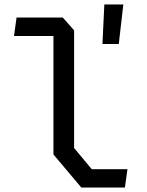

<svg xmlns="http://www.w3.org/2000/svg" viewBox="-20 -844 660 864"><path d="M441 -646H514.5L535 -824H449.5ZM346 0H542L553.5 -82.5H393L313.5 -178V-707.5L262.5 -765H54.5L43 -682H220.5V-149Z"/></svg>

Font: FontWithASyntaxHighlighterNightOwl
Style: Regular
Weight: 400
Designer: Riley Cran & the Lettermatic Team
Foundry: Lettermatic
Version: Version 1.000 (FontWithASyntaxHighlighterNightOwl)